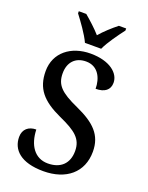

<svg xmlns="http://www.w3.org/2000/svg" viewBox="-171 -1016 857 1112"><g transform="rotate(20 257.5 -460.5)"><path d="M212 -771H312C332 -816 379 -880 408 -918V-931H363C330 -905 289 -868 262 -836C234 -868 193 -905 162 -931H116V-918C145 -880 192 -816 212 -771ZM239 10C379 10 471 -66 471 -194C471 -297 412 -353 297 -405C185 -455 151 -491 151 -562C151 -630 191 -672 256 -672C332 -672 361 -605 361 -542C416 -542 447 -566 447 -610C447 -669 384 -724 265 -724C145 -724 54 -654 54 -540C54 -433 106 -373 224 -319C329 -272 373 -237 373 -162C373 -86 327 -41 248 -41C166 -41 122 -109 119 -203C73 -203 40 -177 40 -129C40 -51 99 10 239 10Z"/></g></svg>

Font: Noto Serif Tamil SemiCondensed Medium
Style: Regular
Weight: 500
Width: 4
Designer: Indian Type Foundry, Tom Grace, and the Monotype Design Team
Foundry: Monotype Imaging Inc.
Version: Version 2.004